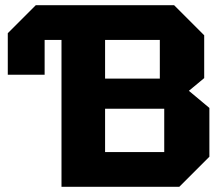

<svg xmlns="http://www.w3.org/2000/svg" viewBox="-20 -720 855 740"><path d="M152 -566V-432H10V-592L118 -700H651L767 -584V-419L708 -370L787 -304V-116L671 0H217V-566ZM385 -417H596V-566H385ZM385 -134H613V-301H385Z"/></svg>

Font: Tektur
Style: Bold
Weight: 700
Designer: Adam Jagosz
Foundry: Adam Jagosz
Version: Version 1.005;gftools[0.9.30]